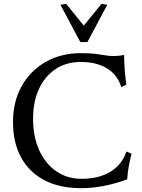

<svg xmlns="http://www.w3.org/2000/svg" viewBox="-20 -972 740 1004"><path d="M404 12Q292 12 212.5 -29.5Q133 -71 90.5 -148.5Q48 -226 48 -334Q48 -440 93 -521Q138 -602 218.5 -648Q299 -694 403 -694Q465 -694 505.5 -686.5Q546 -679 577 -679Q604 -679 629 -685Q629 -649 632.5 -604.5Q636 -560 641 -529L614 -517Q594 -581 539.5 -614.5Q485 -648 402 -648Q327 -648 271 -611Q215 -574 184 -507.5Q153 -441 153 -351Q153 -257 185 -186.5Q217 -116 274 -76.5Q331 -37 407 -37Q497 -37 558 -74.5Q619 -112 641 -180L668 -168Q659 -136 653 -100Q647 -64 645 -34Q519 12 404 12ZM437 -752H400L296 -947L326 -952L418 -838L511 -952L541 -947Z"/></svg>

Font: Average
Style: Regular
Weight: 400
Designer: Eduardo Tunni
Foundry: Eduardo Rodriguez Tunni
Version: Version 1.003; ttfautohint (v1.8.4.7-5d5b)